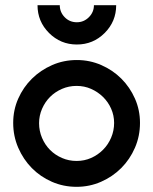

<svg xmlns="http://www.w3.org/2000/svg" viewBox="-20 -712 590 742"><path d="M125 -692H211Q211 -665 230 -645.5Q249 -626 277 -626Q304 -626 323.5 -645.5Q343 -665 343 -692H429Q429 -629 384.5 -584.5Q340 -540 277 -540Q214 -540 169.5 -584.5Q125 -629 125 -692ZM421 -237Q421 -266 409.5 -292Q398 -318 378 -337.5Q358 -357 332 -368.5Q306 -380 276 -380Q246 -380 219.5 -368.5Q193 -357 173.5 -337.5Q154 -318 142.5 -291.5Q131 -265 131 -236Q131 -206 142.5 -179Q154 -152 173.5 -132.5Q193 -113 219.5 -101.5Q246 -90 276 -90Q306 -90 332 -101.5Q358 -113 378 -133Q398 -153 409.5 -180Q421 -207 421 -237ZM521 -237Q521 -186 501.5 -141Q482 -96 448.5 -62.5Q415 -29 370.5 -9.5Q326 10 276 10Q225 10 180.5 -9.5Q136 -29 103 -62.5Q70 -96 50.5 -141Q31 -186 31 -237Q31 -287 50.5 -331Q70 -375 103.5 -408Q137 -441 181.5 -460.5Q226 -480 277 -480Q327 -480 371.5 -460.5Q416 -441 449 -408Q482 -375 501.5 -331Q521 -287 521 -237Z"/></svg>

Font: Railway
Style: Regular
Weight: 400
Version: 1.000